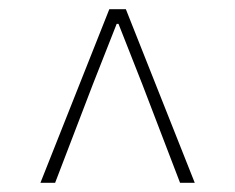

<svg xmlns="http://www.w3.org/2000/svg" viewBox="-20 -690 512 418"><path d="M68 -292 218 -670H254L404 -292H372L290 -506L238 -638H234L182 -506L100 -292Z"/></svg>

Font: Source Sans Variable
Style: Regular
Weight: 200
Designer: Paul D. Hunt
Foundry: Adobe Systems Incorporated
Version: Version 3.006;hotconv 1.0.111;makeotfexe 2.5.65597